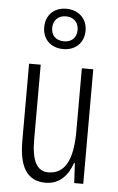

<svg xmlns="http://www.w3.org/2000/svg" viewBox="-56 -932 544 888"><g transform="rotate(5 216.0 -488.0)"><path d="M217 -706C274 -706 313 -743 313 -800C313 -856 272 -893 216 -893C160 -893 121 -857 121 -799C121 -742 161 -706 217 -706ZM218 -742C178 -742 158 -766 158 -799C158 -833 180 -858 217 -858C254 -858 276 -834 276 -799C276 -764 253 -742 218 -742ZM364 -625H311V-333C311 -196 273 -132 198 -132C146 -132 120 -177 120 -278V-625H66V-266C66 -149 102 -83 189 -83C257 -83 294 -130 313 -185H317L322 -93H364Z"/></g></svg>

Font: Noto Sans Kannada UI ExtraCondensed Light
Style: Regular
Weight: 300
Width: 2
Designer: Jelle Bosma - Monotype Design Team
Foundry: Monotype Imaging Inc.
Version: Version 2.005